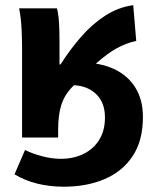

<svg xmlns="http://www.w3.org/2000/svg" viewBox="-20 -528 586 737"><path d="M64.7 0V-343.5Q64.7 -373.3 62.9 -415.1Q61 -456.8 53.4 -496.1H198.7Q204.6 -472.7 206.5 -440.7Q208.4 -408.6 208.4 -373.6V-280.8H212.4Q249.1 -338.3 291.5 -387Q334 -435.7 383.9 -467.9Q433.7 -500.2 491.4 -508.1L502.9 -371Q463.5 -362.3 427.6 -342.4Q391.8 -322.6 350.7 -285.9Q309.6 -249.1 253.2 -189.8Q226.2 -161.4 214.7 -123.3Q203.3 -85.2 203.1 -29.4V0ZM224.9 188.7Q170.9 188.7 122.9 176.8Q74.9 164.8 35.7 141.1L76.1 47.8Q104.6 61.9 141.7 71.8Q178.8 81.6 213.1 81.6Q262.6 81.6 301 62.6Q339.4 43.6 361.2 8.2Q382.9 -27.3 382.9 -77.1Q382.9 -136 347.1 -168.6Q311.3 -201.3 253.4 -201.3L288.4 -288.2Q363 -288.2 416.7 -263.5Q470.5 -238.7 499.5 -191.9Q528.6 -145.1 528.6 -78.7Q528.6 12.1 489.2 71.2Q449.9 130.4 381.4 159.5Q313 188.7 224.9 188.7Z"/></svg>

Font: Source Sans 3 Variable
Style: Regular
Weight: 200
Designer: Paul D. Hunt
Foundry: Adobe Systems Incorporated
Version: Version 3.026